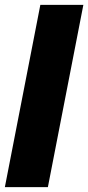

<svg xmlns="http://www.w3.org/2000/svg" viewBox="-31 -770 363 790"><path d="M135 -750H312L166 0H-11Z"/></svg>

Font: Teachers ExtraBold
Style: Italic
Weight: 800
Designer: Alfredo Marco Pradil & Chank Diesel
Version: Version 0.009